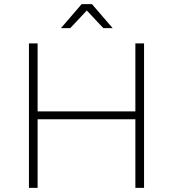

<svg xmlns="http://www.w3.org/2000/svg" viewBox="-20 -909 837 929"><path d="M120 -699H162V-370H635V-699H677V0H635V-332H162V0H120ZM375 -889H425L525 -773H480L388 -871H412L320 -773H275Z"/></svg>

Font: Alexandria ExtraLight
Style: Regular
Weight: 250
Designer: Mohamed Gaber
Foundry: Kief Type Foundry
Version: Version 5.100